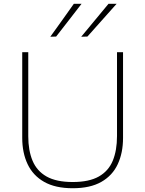

<svg xmlns="http://www.w3.org/2000/svg" viewBox="-20 -990 772 1019"><path d="M366 9Q273.5 9 214.2 -24.8Q155 -58.5 126.5 -118.8Q98 -179 98 -258V-713H130V-267Q130 -191.5 152.8 -137Q175.5 -82.5 227.2 -53.2Q279 -24 366 -24Q453 -24 504.5 -53.2Q556 -82.5 578.5 -137Q601 -191.5 601 -268V-713H633V-258Q633 -179 605 -118.8Q577 -58.5 518 -24.8Q459 9 366 9ZM411 -795Q447 -838.5 483.5 -882.5Q520 -926.5 556 -970H599Q559.5 -926 521.5 -883Q483 -839.5 444 -796ZM247 -795Q279 -839.5 310 -882.8Q341 -926 372 -970H413Q379 -926 345.5 -882.8Q312 -839.5 278 -796Z"/></svg>

Font: Heraclito Thin
Style: Regular
Weight: 100
Designer: Kostas Bartsokas (font) & Cristiano Sobral (main changes)
Foundry: Kostas Bartsokas (font) & Cristiano Sobral (main changes)
Version: Version 1.00;July 8, 2020;FontCreator 13.0.0.2655 64-bit